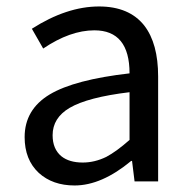

<svg xmlns="http://www.w3.org/2000/svg" viewBox="-20 -564 591 597"><path d="M211.9 12.7Q143.6 12.7 100.6 -26.4Q56.6 -67.4 56.6 -137.7Q56.6 -223.6 134.8 -270.5Q211.9 -316.4 382.8 -335.9Q382.8 -469.7 273.4 -469.7Q198.2 -469.7 114.3 -413.1L79.1 -474.6Q187.5 -543.9 288.1 -543.9Q381.8 -543.9 428.7 -484.4Q471.7 -428.7 471.7 -326.2V-163.1V0H398.4L390.6 -63.5H387.7Q295.9 12.7 211.9 12.7ZM237.3 -58.6Q274.4 -58.6 310.5 -76.2Q341.8 -92.8 382.8 -128.9V-203.1V-277.3Q252.9 -261.7 196.3 -228.5Q143.6 -197.3 143.6 -143.6Q143.6 -100.6 170.9 -78.1Q195.3 -58.6 237.3 -58.6Z"/></svg>

Font: Bpmf GenSeki Gothic R
Style: R
Weight: 400
Foundry: But Ko
Version: Version 1.320